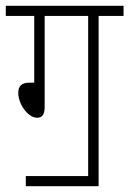

<svg xmlns="http://www.w3.org/2000/svg" viewBox="-20 -642 446 662"><path d="M69 -35V0H320V-587H406V-622H0V-587H98V-357H81C53 -357 43 -343 43 -322C43 -282 77 -236 108 -236C125 -236 134 -247 134 -272V-587H284V-35Z"/></svg>

Font: Noto Sans ExtraCondensed ExtraLight
Style: Italic
Weight: 200
Width: 2
Italic angle: -12°
Designer: Monotype Design Team
Foundry: Monotype Imaging Inc.
Version: Version 2.013